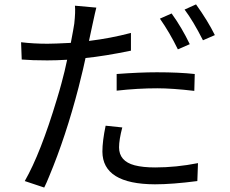

<svg xmlns="http://www.w3.org/2000/svg" viewBox="-20 -803 1040 867"><path d="M836.9 -603.5 783.2 -580.1Q746.1 -656.2 702.1 -718.8L754.9 -742.2Q800.8 -678.7 836.9 -603.5ZM506.8 -393.6V-468.8Q610.4 -476.6 688.5 -476.6Q789.1 -476.6 859.4 -468.8L857.4 -392.6Q757.8 -404.3 690.4 -404.3Q601.6 -404.3 506.8 -393.6ZM571.3 -654.3V-574.2Q453.1 -549.8 366.2 -541Q359.4 -505.9 335 -409.2Q277.3 -186.5 202.1 -6.8Q190.4 22.5 179.7 43.9L91.8 14.6Q163.1 -109.4 237.3 -356.4Q249 -394.5 257.8 -427.7Q272.5 -481.4 283.2 -533.2Q234.4 -530.3 193.4 -530.3Q125 -530.3 78.1 -534.2L75.2 -612.3Q130.9 -605.5 194.3 -605.5Q224.6 -605.5 299.8 -609.4Q312.5 -675.8 315.4 -696.3Q321.3 -751 318.4 -777.3L415 -768.6Q411.1 -754.9 397.5 -691.4L381.8 -618.2Q478.5 -629.9 571.3 -654.3ZM457 -235.4 532.2 -227.5Q517.6 -171.9 517.6 -137.7Q517.6 -75.2 587.9 -56.6Q625 -46.9 680.7 -46.9Q775.4 -46.9 874 -66.4L871.1 14.6Q757.8 29.3 679.7 29.3Q443.4 28.3 442.4 -118.2Q442.4 -166 457 -235.4ZM813.5 -759.8 865.2 -783.2Q918.9 -708 950.2 -644.5L896.5 -621.1Q852.5 -708 813.5 -759.8Z"/></svg>

Font: Taipei Sans TC Beta
Style: Regular
Weight: 400
Designer: JT Foundry
Foundry: JT Foundry
Version: Version 1.000